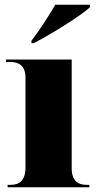

<svg xmlns="http://www.w3.org/2000/svg" viewBox="-20 -786 416 806"><path d="M112 -615V-605H122C192 -641 322 -721 358 -756V-766H212C186 -721 142 -653 112 -615ZM12 0H355V-10H344C307 -10 281 -27 281 -80V-536H5V-526H24C60 -526 87 -509 87 -460V-84C87 -28 62 -10 24 -10H12Z"/></svg>

Font: Noto Serif Display Black
Style: Regular
Weight: 900
Designer: Monotype Design Team
Foundry: Monotype Imaging Inc.
Version: Version 2.009